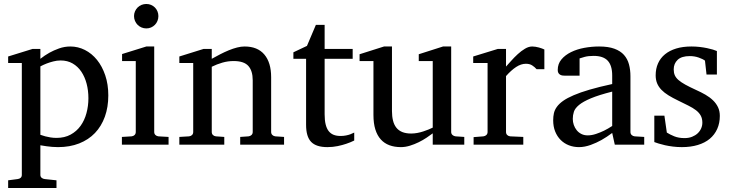

<svg xmlns="http://www.w3.org/2000/svg" viewBox="-20 -728 3676 966"><path d="M424.8 -233.9Q424.8 -272.5 415.8 -306.9Q406.7 -341.3 389.2 -367.4Q371.6 -393.6 345.5 -408.7Q319.3 -423.8 285.2 -423.8Q266.1 -423.8 247.8 -418.9Q229.5 -414.1 215.3 -408.7Q198.7 -402.3 183.1 -394V-49.8Q194.8 -45.4 208 -42Q219.2 -39.1 233.9 -36.6Q248.5 -34.2 264.2 -34.2Q305.2 -34.2 335.4 -50.8Q365.7 -67.4 385.5 -95Q405.3 -122.6 415 -158.7Q424.8 -194.8 424.8 -233.9ZM524.9 -248Q524.9 -189 507.6 -140.9Q490.2 -92.8 457.8 -58.8Q425.3 -24.9 378.2 -6.3Q331.1 12.2 272 12.2Q258.3 12.2 242.7 11Q227.1 9.8 213.9 7.8Q198.2 5.9 183.1 2.9V151.9Q183.1 161.1 189.5 166.5Q195.8 171.9 205.1 172.9L264.2 179.2V217.8H21V179.2L68.8 172.9Q78.1 171.9 84 166.5Q89.8 161.1 89.8 151.9V-411.1H21V-443.8L144 -481.9H183.1V-432.1Q204.6 -449.2 229 -462.9Q250 -474.6 277.3 -484.4Q304.7 -494.1 334 -494.1Q372.6 -494.1 407.2 -476.6Q441.9 -459 468 -426.8Q494.1 -394.5 509.5 -349.1Q524.9 -303.7 524.9 -248Z M593.3 0V-39.1L642.1 -42Q651.4 -43 657.2 -48.8Q663.1 -54.7 663.1 -64V-420.9H594.2V-456.1L716.3 -494.1H755.9V-64Q755.9 -54.7 762 -48.8Q768.1 -43 776.9 -42L828.1 -39.1V0ZM776.9 -647Q776.9 -634.3 772.2 -622.8Q767.6 -611.3 759.3 -603Q751 -594.7 740 -589.8Q729 -585 716.3 -585Q703.6 -585 692.1 -589.8Q680.7 -594.7 672.4 -603Q664.1 -611.3 659.2 -622.8Q654.3 -634.3 654.3 -647Q654.3 -659.7 659.2 -670.9Q664.1 -682.1 672.4 -690.4Q680.7 -698.7 692.1 -703.4Q703.6 -708 716.3 -708Q729 -708 740 -703.4Q751 -698.7 759.3 -690.4Q767.6 -682.1 772.2 -670.9Q776.9 -659.7 776.9 -647Z M1188.5 0V-39.1L1230.5 -42Q1239.3 -43 1245.4 -48.8Q1251.5 -54.7 1251.5 -64V-324.2Q1251.5 -371.6 1229.5 -396.2Q1207.5 -420.9 1155.3 -420.9Q1126.5 -420.9 1098.6 -412.8Q1070.8 -404.8 1045.4 -392.1V-64Q1045.4 -54.7 1051.3 -48.8Q1057.1 -43 1066.4 -42L1108.4 -39.1V0H882.3V-39.1L931.2 -42Q940.4 -43 946.3 -48.8Q952.1 -54.7 952.1 -64V-411.1H882.3V-443.8L1004.4 -481.9H1045.4V-432.1Q1066.4 -443.8 1088.1 -455.1Q1109.9 -466.3 1131.3 -475.1Q1152.8 -483.9 1172.9 -489Q1192.9 -494.1 1210.4 -494.1Q1275.9 -494.1 1310.1 -453.6Q1344.2 -413.1 1344.2 -339.8V-64Q1344.2 -54.7 1350.3 -48.8Q1356.4 -43 1365.2 -42L1409.2 -39.1V0Z M1762.2 -21Q1743.7 -11.7 1721.7 -4.4Q1703.1 2 1678.7 7.1Q1654.3 12.2 1627.4 12.2Q1570.8 12.2 1545.4 -14.2Q1520 -40.5 1520 -100.1V-432.1H1456.1V-464.8L1524.4 -497.1L1569.3 -603H1613.3V-481.9H1754.4V-432.1H1613.3V-152.8Q1613.3 -123 1618.4 -102.3Q1623.5 -81.5 1633.5 -68.6Q1643.6 -55.7 1658.4 -49.8Q1673.3 -43.9 1693.4 -43.9Q1708 -43.9 1720.5 -46.4Q1732.9 -48.8 1742.2 -52.2Q1752.9 -56.2 1762.2 -61Z M2157.2 0V-57.1Q2144.5 -47.4 2126.2 -35.2Q2107.9 -22.9 2086.7 -12.5Q2065.4 -2 2042.2 5.1Q2019 12.2 1997.1 12.2Q1964.8 12.2 1939.2 2.7Q1913.6 -6.8 1895.8 -26.6Q1877.9 -46.4 1868.4 -76.9Q1858.9 -107.4 1858.9 -149.9V-420.9H1789.1V-455.1L1912.1 -494.1H1952.1V-168.9Q1952.1 -142.6 1957.3 -121.6Q1962.4 -100.6 1973.9 -85.9Q1985.4 -71.3 2003.9 -63.7Q2022.5 -56.2 2048.8 -56.2Q2064 -56.2 2079.6 -59.1Q2095.2 -62 2109.4 -66.7Q2123.5 -71.3 2136 -76.4Q2148.4 -81.5 2157.2 -85.9V-420.9H2086.9V-455.1L2209 -494.1H2250V-64Q2250 -54.7 2256.6 -48.8Q2263.2 -43 2272 -42L2315.9 -39.1V0Z M2679.7 -379.9Q2669.9 -391.1 2657.2 -399.2Q2644.5 -407.2 2626 -407.2Q2601.6 -407.2 2576.7 -390.9Q2551.8 -374.5 2525.9 -345.2V-64Q2525.9 -54.7 2531.7 -48.8Q2537.6 -43 2546.9 -42L2612.8 -39.1V0H2362.8V-38.1L2412.1 -42Q2420.9 -43 2427 -48.8Q2433.1 -54.7 2433.1 -64V-411.1H2360.8V-443.8L2484.9 -481.9H2525.9V-393.1Q2536.6 -404.8 2552 -422.1Q2567.4 -439.5 2585 -455.6Q2602.5 -471.7 2621.3 -482.9Q2640.1 -494.1 2657.7 -494.1Q2665.5 -494.1 2674.3 -492.7Q2683.1 -491.2 2691.4 -489Q2699.7 -486.8 2706.8 -484.1Q2713.9 -481.4 2718.8 -479V-379.9Z M3060.1 -267.1Q2992.7 -250 2953.1 -233.4Q2913.6 -216.8 2893.3 -200Q2873 -183.1 2867.4 -165.8Q2861.8 -148.4 2861.8 -129.9Q2861.8 -114.3 2866.9 -99.4Q2872.1 -84.5 2881.6 -72.8Q2891.1 -61 2905 -54Q2918.9 -46.9 2937 -46.9Q2957 -46.9 2978.8 -54.2Q3000.5 -61.5 3018.6 -70.3Q3039.6 -80.6 3060.1 -94.2ZM3073.2 0 3060.1 -59.1Q3033.7 -39.1 3005.9 -23.4Q2993.7 -16.6 2980 -10.3Q2966.3 -3.9 2951.9 1.2Q2937.5 6.3 2922.6 9.3Q2907.7 12.2 2893.1 12.2Q2865.7 12.2 2842 2.9Q2818.4 -6.3 2800.8 -23.9Q2783.2 -41.5 2773.2 -66.4Q2763.2 -91.3 2763.2 -123Q2763.2 -141.6 2766.8 -158.2Q2770.5 -174.8 2781.7 -190.4Q2793 -206.1 2813.2 -220.5Q2833.5 -234.9 2866.5 -249Q2899.4 -263.2 2947 -277.1Q2994.6 -291 3060.1 -305.2V-348.1Q3060.1 -398.4 3037.6 -422.6Q3015.1 -446.8 2966.8 -446.8Q2940.4 -446.8 2921.9 -441.9Q2903.3 -437 2896 -434.1V-347.2H2823.2Q2816.4 -347.2 2809.8 -348.1Q2803.2 -349.1 2797.9 -352.3Q2792.5 -355.5 2789.3 -361.1Q2786.1 -366.7 2786.1 -376Q2786.1 -406.7 2804.7 -429Q2823.2 -451.2 2853 -465.8Q2882.8 -480.5 2919.9 -487.3Q2957 -494.1 2994.1 -494.1Q3040.5 -494.1 3071 -482.9Q3101.6 -471.7 3119.4 -451.7Q3137.2 -431.6 3144.5 -404.3Q3151.9 -377 3151.9 -344.2V-64Q3151.9 -54.7 3158 -48.8Q3164.1 -43 3172.9 -42L3221.2 -39.1V0Z M3601.6 -145Q3601.6 -108.4 3588.4 -79.1Q3575.2 -49.8 3550.8 -29.5Q3526.4 -9.3 3490.7 1.5Q3455.1 12.2 3410.6 12.2Q3387.7 12.2 3366 9.5Q3344.2 6.8 3325.9 2.7Q3307.6 -1.5 3293.5 -5.9Q3279.3 -10.3 3272 -13.2V-146H3322.8L3335 -61Q3350.1 -51.3 3372.3 -42.2Q3394.5 -33.2 3423.8 -33.2Q3445.3 -33.2 3461.9 -39.8Q3478.5 -46.4 3490 -57.1Q3501.5 -67.9 3507.6 -81.8Q3513.7 -95.7 3513.7 -110.8Q3513.7 -131.8 3505.4 -146.7Q3497.1 -161.6 3481.4 -173.6Q3465.8 -185.5 3443.1 -196.8Q3420.4 -208 3391.6 -222.2Q3364.3 -235.4 3343.3 -248.3Q3322.3 -261.2 3307.9 -276.1Q3293.5 -291 3286.1 -308.8Q3278.8 -326.7 3278.8 -349.1Q3278.8 -382.3 3290.8 -409.2Q3302.7 -436 3325.7 -454.8Q3348.6 -473.6 3382.1 -483.9Q3415.5 -494.1 3459 -494.1Q3481 -494.1 3501 -491.7Q3521 -489.3 3537.6 -485.8Q3554.2 -482.4 3566.9 -478.5Q3579.6 -474.6 3586.9 -471.2V-353H3534.7L3526.9 -422.9Q3516.1 -431.2 3495.1 -438.5Q3474.1 -445.8 3450.7 -445.8Q3409.2 -445.8 3389.4 -427Q3369.6 -408.2 3369.6 -378.9Q3369.6 -361.8 3375.2 -349.1Q3380.9 -336.4 3393.8 -325.2Q3406.7 -314 3428 -302.2Q3449.2 -290.5 3481 -275.9Q3507.3 -264.2 3529.3 -251.5Q3551.3 -238.8 3567.4 -223.1Q3583.5 -207.5 3592.5 -188.5Q3601.6 -169.4 3601.6 -145Z"/></svg>

Font: Charis SIL Phon
Style: Regular
Weight: 400
Foundry: SIL International
Version: Version 5.000